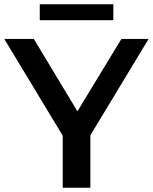

<svg xmlns="http://www.w3.org/2000/svg" viewBox="-29 -883 719 903"><path d="M266 0V-277L295 -197L-9 -700H130L374 -295H296L542 -700H670L366 -197L396 -277V0ZM158 -788V-863H504V-788Z"/></svg>

Font: MOST Montserrat SemiBold
Style: Regular
Weight: 600
Designer: Julieta Ulanovsky
Foundry: Julieta Ulanovsky
Version: Version 8.000;March 11, 2024;FontCreator 15.0.0.2926 64-bit